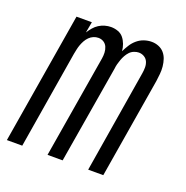

<svg xmlns="http://www.w3.org/2000/svg" viewBox="-104 -633 706 728"><g transform="rotate(20 249.5 -269.0)"><path d="M-1 0 87 -530H149L141 -486Q148 -497 156.5 -507Q165 -517 176 -524Q187 -531 199.5 -534.5Q212 -538 224 -538Q239 -538 252.5 -533Q266 -528 274.5 -517.5Q283 -507 288 -493.5Q293 -480 294 -466Q301 -480 309.5 -493.5Q318 -507 330.5 -517.5Q343 -528 358 -533Q373 -538 388 -538Q403 -538 416.5 -532.5Q430 -527 439 -516.5Q448 -506 452.5 -492.5Q457 -479 458.5 -464Q460 -449 458.5 -434Q457 -419 455 -404L388 0H327L395 -414Q397 -426 397 -438Q397 -450 392.5 -460.5Q388 -471 378 -477Q368 -483 356 -483Q347 -483 337 -479Q327 -475 320 -467.5Q313 -460 308 -451Q303 -442 299.5 -432.5Q296 -423 293.5 -413.5Q291 -404 290 -394L224 0H163L232 -414Q234 -426 233.5 -438Q233 -450 228.5 -460.5Q224 -471 214.5 -477Q205 -483 193 -483Q183 -483 173.5 -479Q164 -475 156.5 -467.5Q149 -460 144 -451Q139 -442 135.5 -432.5Q132 -423 130 -413.5Q128 -404 126 -394L61 0Z"/></g></svg>

Font: Iosevka Curly Light Oblique
Style: Regular
Weight: 300
Italic angle: -9°
Monospace: yes
Designer: Belleve Invis
Foundry: Belleve Invis
Version: Version 11.1.0; ttfautohint (v1.8.3)